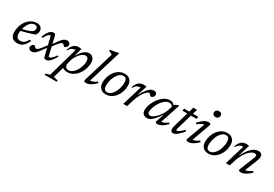

<svg xmlns="http://www.w3.org/2000/svg" viewBox="56 -1894 4733 3312"><g transform="rotate(30 2422.5 -238.0)"><path d="M278.5 -422.5Q248 -422.5 222.2 -406.8Q196.5 -391 176.2 -363.8Q156 -336.5 141.8 -302Q127.5 -267.5 119.8 -229.8Q112 -192 112 -156Q112 -98.5 134 -75.5Q156 -52.5 195.5 -52.5Q221.5 -52.5 244.8 -61.2Q268 -70 289.2 -91Q310.5 -112 330 -148.5H366Q338.5 -88 309.2 -53.5Q280 -19 246.8 -4.5Q213.5 10 173 10Q128.5 10 97.2 -6.2Q66 -22.5 49.5 -54.5Q33 -86.5 33 -134.5Q33 -190.5 46.5 -240.5Q60 -290.5 84.5 -331.2Q109 -372 142 -402Q175 -432 213.8 -448.2Q252.5 -464.5 294.5 -464.5Q335.5 -464.5 360.5 -450.8Q385.5 -437 397.2 -414.2Q409 -391.5 409 -364.5Q409 -341.5 400 -318.2Q391 -295 377 -280.5Q343 -268 308.8 -256.8Q274.5 -245.5 240 -235.8Q205.5 -226 171.5 -217Q137.5 -208 105 -200.5L107 -241Q167 -254 208 -266.5Q249 -279 274.2 -291Q299.5 -303 312.8 -315Q326 -327 330.8 -340Q335.5 -353 335.5 -367Q335.5 -384 329 -396.2Q322.5 -408.5 310 -415.5Q297.5 -422.5 278.5 -422.5Z M703 -219 675.5 -199.5 582 -74.5Q558 -42.5 537.5 -24Q517 -5.5 497.5 2.2Q478 10 457 10Q425.5 10 409.8 -6.5Q394 -23 394 -45.5Q394 -65 403.2 -79.5Q412.5 -94 425.8 -102.2Q439 -110.5 450.5 -110.5Q456 -110.5 462 -104.8Q468 -99 475 -90.5Q482 -82 488.2 -77Q494.5 -72 499.5 -72Q509 -72 522 -79Q535 -86 552.8 -103.5Q570.5 -121 594 -151.5L663 -242L689.5 -260.5L777 -380Q800.5 -412 820.8 -430.5Q841 -449 860.8 -456.8Q880.5 -464.5 902 -464.5Q933 -464.5 949 -448.2Q965 -432 965 -409Q965 -390 955.8 -375.2Q946.5 -360.5 933.5 -352.5Q920.5 -344.5 908.5 -344.5Q904 -344.5 898 -349.2Q892 -354 884.5 -363.5Q877 -373 870.8 -377.8Q864.5 -382.5 859.5 -382.5Q849.5 -382.5 836.2 -375.5Q823 -368.5 805.5 -351.2Q788 -334 765 -303ZM908.5 -149Q870.5 -83.5 842 -49.2Q813.5 -15 790 -2.5Q766.5 10 743 10Q730 10 721.2 6Q712.5 2 706.8 -7.5Q701 -17 696.5 -34.5L614.5 -378Q612 -389 610 -392.5Q608 -396 603 -396Q585.5 -396 560 -370.8Q534.5 -345.5 508.5 -289.5L482 -298Q505 -361.5 529.5 -398Q554 -434.5 579.2 -449.5Q604.5 -464.5 629.5 -464.5Q642.5 -464.5 651 -460.5Q659.5 -456.5 665.2 -446.8Q671 -437 675 -420L755 -83.5Q759.5 -65.5 762 -61.2Q764.5 -57 770.5 -57Q781.5 -57 797 -65.2Q812.5 -73.5 834.2 -95.8Q856 -118 885 -159Z M1106.5 -143Q1102 -125.5 1100.8 -114.8Q1099.5 -104 1099.5 -97Q1099.5 -69.5 1117.5 -49.8Q1135.5 -30 1176.5 -30Q1204.5 -30 1232 -46.2Q1259.5 -62.5 1284 -91Q1308.5 -119.5 1327 -155.8Q1345.5 -192 1356.2 -232.8Q1367 -273.5 1367 -314Q1367 -357.5 1351.2 -377.2Q1335.5 -397 1303 -397Q1282 -397 1259.2 -385Q1236.5 -373 1215 -352.2Q1193.5 -331.5 1174.5 -305.2Q1155.5 -279 1141.5 -250.8Q1127.5 -222.5 1120.5 -196ZM1050 -49.5H1083L1013.5 194.5L1102.5 217.5L1093.5 244H854L863 217.5L939 194.5L1106.5 -394Q1106 -394 1105 -394Q1104 -394 1103 -394Q1080 -394 1059.5 -387Q1039 -380 1020.2 -363Q1001.5 -346 983.5 -316L969.5 -321.5Q988.5 -377.5 1013.2 -408.5Q1038 -439.5 1068.5 -452.2Q1099 -465 1133 -465Q1146 -465 1159 -463Q1172 -461 1185 -458L1133.5 -278L1135 -288Q1170 -350.5 1204.5 -389.5Q1239 -428.5 1272.2 -446.5Q1305.5 -464.5 1335.5 -464.5Q1394 -464.5 1421.8 -427.2Q1449.5 -390 1449.5 -337.5Q1449.5 -285 1435.5 -234.5Q1421.5 -184 1396.5 -139.8Q1371.5 -95.5 1336.8 -62Q1302 -28.5 1260 -9.2Q1218 10 1171 10Q1132 10 1097.5 -4.8Q1063 -19.5 1050 -49.5Z M1685.5 -634Q1676.5 -640.5 1665 -647.5Q1653.5 -654.5 1640 -661Q1626.5 -667.5 1612 -672.5L1617.5 -692.5L1771 -720.5H1785.5L1579 -41L1569.5 -61Q1588 -59 1611.8 -64.8Q1635.5 -70.5 1661.8 -84Q1688 -97.5 1714 -118L1731 -94.5Q1690.5 -54 1656.8 -31.2Q1623 -8.5 1595.8 0.8Q1568.5 10 1545.5 10Q1517.5 10 1506.8 0.5Q1496 -9 1504.5 -35.5Z M2047 -464.5Q2094.5 -464.5 2127.8 -445.5Q2161 -426.5 2178.8 -391.8Q2196.5 -357 2196.5 -309Q2196.5 -246 2176.5 -188.8Q2156.5 -131.5 2121.2 -86.8Q2086 -42 2038.8 -16Q1991.5 10 1936.5 10Q1889.5 10 1856.2 -9Q1823 -28 1805.2 -63Q1787.5 -98 1787.5 -145.5Q1787.5 -208.5 1807.2 -266Q1827 -323.5 1862.5 -368.2Q1898 -413 1945 -438.8Q1992 -464.5 2047 -464.5ZM1938.5 -33.5Q1968.5 -33.5 1995.5 -50.2Q2022.5 -67 2044.8 -96Q2067 -125 2083.2 -162.5Q2099.5 -200 2108.5 -241.8Q2117.5 -283.5 2117.5 -325.5Q2117.5 -373 2099.5 -397Q2081.5 -421 2045.5 -421Q2015.5 -421 1988.5 -404.2Q1961.5 -387.5 1939.2 -358.5Q1917 -329.5 1900.5 -292Q1884 -254.5 1875.2 -212.8Q1866.5 -171 1866.5 -129.5Q1866.5 -82 1884.5 -57.8Q1902.5 -33.5 1938.5 -33.5Z M2401.5 -394Q2400 -394 2398.2 -394Q2396.5 -394 2395 -394Q2372 -394 2351.8 -387Q2331.5 -380 2312.8 -363Q2294 -346 2275.5 -316L2261.5 -321.5Q2280.5 -377.5 2305.8 -408.5Q2331 -439.5 2362 -452Q2393 -464.5 2428 -464.5Q2437 -464.5 2446 -463.5Q2455 -462.5 2464 -461Q2473 -459.5 2482 -457.5L2419 -261H2423.5Q2462 -334.5 2496 -379.2Q2530 -424 2562.8 -444.2Q2595.5 -464.5 2628.5 -464.5Q2661 -464.5 2675.8 -449.5Q2690.5 -434.5 2690.5 -412.5Q2690.5 -391.5 2680.2 -376.5Q2670 -361.5 2655.5 -353.8Q2641 -346 2628 -346Q2625 -346 2618.8 -351.2Q2612.5 -356.5 2604.5 -366Q2596.5 -376 2589 -382.2Q2581.5 -388.5 2574.5 -388.5Q2560 -388.5 2542 -375.2Q2524 -362 2504.5 -338.2Q2485 -314.5 2466 -282.5Q2447 -250.5 2430 -212.5Q2413 -174.5 2400.5 -133.5L2359 0H2282Z M2927.5 -30.5 2988 -205H2992.5Q2949.5 -141 2915.5 -99Q2881.5 -57 2853.8 -33.5Q2826 -10 2802.5 -0.5Q2779 9 2757 9Q2726 9 2702.5 -2.5Q2679 -14 2666 -37.5Q2653 -61 2653 -98Q2653 -139 2668.5 -187.8Q2684 -236.5 2711.8 -284.2Q2739.5 -332 2777.2 -371.8Q2815 -411.5 2860 -435.2Q2905 -459 2954 -459Q2991 -459 3013.8 -443.2Q3036.5 -427.5 3051 -397L3037 -368.5Q3027 -391 3008.5 -403.2Q2990 -415.5 2964 -415.5Q2925.5 -415.5 2891 -393Q2856.5 -370.5 2827.8 -334.2Q2799 -298 2778 -256Q2757 -214 2745.5 -174.5Q2734 -135 2734 -106.5Q2734 -80 2748.8 -67Q2763.5 -54 2787.5 -54Q2808.5 -54 2838.8 -73Q2869 -92 2901 -124.8Q2933 -157.5 2960.8 -200Q2988.5 -242.5 3004.5 -289L3049 -424.5L3109.5 -454.5H3135L2995.5 -36.5L2982.5 -60Q3001 -57.5 3025.2 -63.2Q3049.5 -69 3076.5 -83Q3103.5 -97 3131 -118.5L3147.5 -95.5Q3085.5 -34.5 3041.8 -12.2Q2998 10 2966 10Q2940.5 10 2930.5 -0.5Q2920.5 -11 2927.5 -30.5Z M3225.5 -408.5 3232 -454.5H3513.5L3508 -408.5ZM3310 -121Q3307 -111 3305 -102.8Q3303 -94.5 3301.8 -88Q3300.5 -81.5 3300.5 -77Q3300.5 -67.5 3304 -63.5Q3307.5 -59.5 3314 -59.5Q3325 -59.5 3343.2 -70Q3361.5 -80.5 3385.2 -100.8Q3409 -121 3436.5 -151.5L3458.5 -131Q3432.5 -97.5 3407.5 -71.5Q3382.5 -45.5 3359.5 -27.5Q3336.5 -9.5 3315.8 0Q3295 9.5 3276.5 9.5Q3253.5 9.5 3239.5 -4.2Q3225.5 -18 3225.5 -49.5Q3225.5 -63 3229 -82Q3232.5 -101 3240.5 -128L3362 -547.5H3435.5Z M3541.5 -35.5 3680 -410 3696 -392.5Q3678 -393.5 3654.5 -386Q3631 -378.5 3604.5 -363Q3578 -347.5 3550 -324L3532 -346Q3575.5 -395 3609.8 -420.5Q3644 -446 3671.5 -455.2Q3699 -464.5 3721 -464.5Q3745.5 -464.5 3755.2 -453.8Q3765 -443 3756 -419L3617.5 -38L3605.5 -61Q3624.5 -59 3648.2 -64.8Q3672 -70.5 3698.2 -84Q3724.5 -97.5 3750.5 -118L3767.5 -94.5Q3726.5 -54 3693 -31.2Q3659.5 -8.5 3632.2 0.8Q3605 10 3581.5 10Q3551 10 3541.5 0Q3532 -10 3541.5 -35.5ZM3709.5 -653.5Q3709.5 -672 3717.8 -686.8Q3726 -701.5 3741.2 -710Q3756.5 -718.5 3777.5 -718.5Q3806.5 -718.5 3823 -702.5Q3839.5 -686.5 3839.5 -662.5Q3839.5 -644 3831.2 -629.2Q3823 -614.5 3807.8 -606Q3792.5 -597.5 3771.5 -597.5Q3742.5 -597.5 3726 -613.5Q3709.5 -629.5 3709.5 -653.5Z M4091 -464.5Q4138.5 -464.5 4171.8 -445.5Q4205 -426.5 4222.8 -391.8Q4240.5 -357 4240.5 -309Q4240.5 -246 4220.5 -188.8Q4200.5 -131.5 4165.2 -86.8Q4130 -42 4082.8 -16Q4035.5 10 3980.5 10Q3933.5 10 3900.2 -9Q3867 -28 3849.2 -63Q3831.5 -98 3831.5 -145.5Q3831.5 -208.5 3851.2 -266Q3871 -323.5 3906.5 -368.2Q3942 -413 3989 -438.8Q4036 -464.5 4091 -464.5ZM3982.5 -33.5Q4012.5 -33.5 4039.5 -50.2Q4066.5 -67 4088.8 -96Q4111 -125 4127.2 -162.5Q4143.5 -200 4152.5 -241.8Q4161.5 -283.5 4161.5 -325.5Q4161.5 -373 4143.5 -397Q4125.5 -421 4089.5 -421Q4059.5 -421 4032.5 -404.2Q4005.5 -387.5 3983.2 -358.5Q3961 -329.5 3944.5 -292Q3928 -254.5 3919.2 -212.8Q3910.5 -171 3910.5 -129.5Q3910.5 -82 3928.5 -57.8Q3946.5 -33.5 3982.5 -33.5Z M4319.5 -316 4305.5 -321.5Q4324.5 -377.5 4349.8 -408.5Q4375 -439.5 4406 -452Q4437 -464.5 4472 -464.5Q4481 -464.5 4489.8 -463.5Q4498.5 -462.5 4507.2 -461Q4516 -459.5 4525 -457.5L4453.5 -231H4458Q4486.5 -285 4516.2 -328Q4546 -371 4577.2 -401.2Q4608.5 -431.5 4641.5 -447.5Q4674.5 -463.5 4708.5 -463.5Q4754 -463.5 4773 -443.2Q4792 -423 4792 -391.5Q4792 -374 4786.2 -351.8Q4780.5 -329.5 4768.5 -299L4664 -38L4661 -60.5Q4680 -60 4702.8 -66.5Q4725.5 -73 4750.8 -86.2Q4776 -99.5 4802 -118.5L4819.5 -95.5Q4778 -55 4743.5 -31.8Q4709 -8.5 4680.5 0.8Q4652 10 4628 10Q4595.5 10 4587 -1Q4578.5 -12 4591 -43L4701 -317.5Q4707.5 -333.5 4710.8 -345.2Q4714 -357 4714 -366.5Q4714 -380 4704.5 -388.2Q4695 -396.5 4672 -396.5Q4643 -396.5 4610 -374.8Q4577 -353 4544.8 -314.8Q4512.5 -276.5 4485.2 -226Q4458 -175.5 4440 -118L4403.5 0H4326L4445.5 -394Q4444 -394 4442.2 -394Q4440.5 -394 4439 -394Q4416 -394 4395.8 -387Q4375.5 -380 4356.8 -363Q4338 -346 4319.5 -316Z"/></g></svg>

Font: Newsreader 14pt
Style: Italic
Weight: 400
Italic angle: -17°
Designer: Hugues Gentile
Foundry: Production Type
Version: Version 1.003